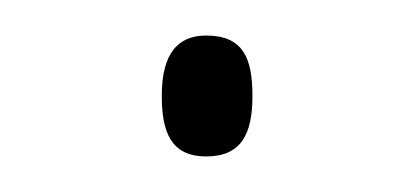

<svg xmlns="http://www.w3.org/2000/svg" viewBox="-20 -552 232 108"><path d="M71 -498C71 -478 76 -464 96 -464C116 -464 122 -477 122 -498C122 -519 117 -532 96 -532C76 -532 71 -516 71 -498Z"/></svg>

Font: Noto Sans Condensed Thin
Style: Regular
Weight: 100
Width: 3
Designer: Monotype Design Team
Foundry: Monotype Imaging Inc.
Version: Version 2.013